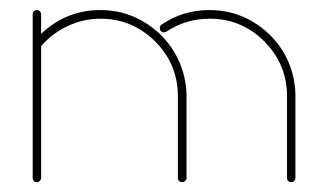

<svg xmlns="http://www.w3.org/2000/svg" viewBox="-20 -370 665 390"><path d="M54.7 -349.6C52.2 -349.6 50.3 -348.6 48.8 -347.2C46.9 -345.2 46.4 -343.3 46.4 -341.3V-340.8V-280.3V-279.3V-277.8V-8.8C46.4 -6.3 46.9 -4.4 48.8 -2.4C50.3 -0.5 52.2 0 54.7 0C57.1 0 59.1 -0.5 61 -2.4C62.5 -4.4 63.5 -6.3 63.5 -8.8V-275.9C78.1 -293.5 96.2 -307.1 117.2 -316.9C137.7 -326.7 160.2 -332 184.1 -332C226.6 -332 263.2 -316.9 293.9 -287.1C324.2 -257.3 340.3 -221.2 341.3 -178.7V-178.2V-8.8C341.3 -6.3 341.8 -4.4 343.8 -2.4C345.7 -0.5 347.7 0 350.1 0C352.1 0 354 -0.5 356 -2.4C357.9 -4.4 358.9 -6.3 358.9 -8.8V-178.7C357.9 -209.5 349.6 -237.8 334 -264.2C318.4 -290.5 296.9 -311 270.5 -326.7C244.1 -341.8 215.3 -349.6 184.1 -349.6C137.7 -349.6 97.7 -333.5 63.5 -301.3V-340.8V-341.3C63.5 -343.3 62.5 -345.2 61 -347.2C59.1 -348.6 57.1 -349.6 54.7 -349.6ZM405.8 -349.6C369.6 -349.6 337.4 -339.8 308.6 -320.3C305.7 -318.4 304.7 -315.9 304.7 -313C304.7 -310.1 305.2 -308.1 307.1 -306.6C308.6 -304.7 310.5 -304.2 313.5 -304.2C314.5 -304.2 315.9 -304.7 317.9 -305.7C344.2 -323.2 373.5 -332 405.8 -332C448.7 -332 485.4 -316.9 515.6 -287.1C545.9 -257.3 562 -221.2 563 -178.7V-178.2V-8.8C563 -6.3 563.5 -4.4 565.4 -2.4C566.9 -0.5 568.8 0 571.3 0C573.7 0 575.7 -0.5 577.6 -2.4C579.1 -4.4 580.1 -6.3 580.1 -8.8V-178.7C579.1 -209.5 571.3 -237.8 555.7 -264.2C540 -290.5 518.6 -311 492.2 -326.7C465.8 -341.8 437 -349.6 405.8 -349.6Z"/></svg>

Font: Mill
Style: Thin
Weight: 100
Version: Version 001.000